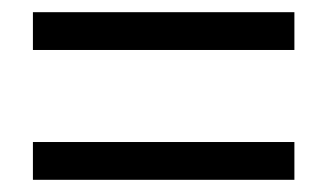

<svg xmlns="http://www.w3.org/2000/svg" viewBox="-20 -488 537 315"><path d="M34 -406V-468H463V-406ZM34 -193V-255H463V-193Z"/></svg>

Font: Pinyin1712
Style: Regular
Weight: 400
Version: Version 1